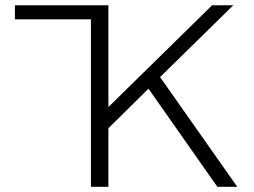

<svg xmlns="http://www.w3.org/2000/svg" viewBox="-20 -715 973 735"><path d="M37.1 -641.1V-694.8H395V-305.2L792 -694.8H873L592.8 -419.9L888.2 0H812L548.8 -375H547.9L395 -224.1V0H328.1V-641.1Z"/></svg>

Font: CMU Bright
Style: Roman
Weight: 500
Version: Version 0.7.0